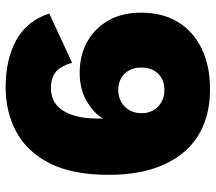

<svg xmlns="http://www.w3.org/2000/svg" viewBox="-62 -693 766 682"><g transform="rotate(-90 321.0 -352.0)"><path d="M346 11Q199 11 120 -84Q41 -179 41 -349Q41 -478 82 -558.5Q123 -639 193.5 -677Q264 -715 352 -715Q450 -715 519 -677.5Q588 -640 614 -560L439 -479Q429 -516 408.5 -535Q388 -554 349 -554Q295 -554 268 -509.5Q241 -465 241 -391Q241 -387 241 -381.5Q241 -376 241 -369Q260 -402 302.5 -427Q345 -452 404 -452Q466 -452 514 -425Q562 -398 589.5 -349.5Q617 -301 617 -234Q617 -157 583.5 -102.5Q550 -48 489 -18.5Q428 11 346 11ZM342 -151Q379 -151 400.5 -173.5Q422 -196 422 -233Q422 -271 399.5 -293Q377 -315 343 -315Q307 -315 283.5 -292Q260 -269 260 -232Q260 -196 283.5 -173.5Q307 -151 342 -151Z"/></g></svg>

Font: Prodigy Sans ExtraBold
Style: Regular
Weight: 800
Designer: Wei Huang
Foundry: Wei Huang
Version: Version 1.003; ttfautohint (v1.8.3)